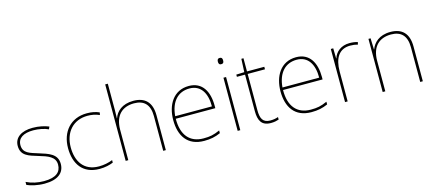

<svg xmlns="http://www.w3.org/2000/svg" viewBox="-55 -1296 4167 1843"><g transform="rotate(-15 2028.5 -375.0)"><path d="M411 -134C411 -235 321 -258 233 -286C152 -312 83 -325 83 -407C83 -478 142 -513 238 -513C291 -513 350 -501 387 -483L398 -508C356 -525 301 -538 238 -538C126 -538 56 -489 56 -407C56 -309 131 -290 224 -262C312 -236 384 -212 384 -134C384 -60 334 -15 213 -15C151 -15 92 -28 39 -54V-24C77 -7 140 10 213 10C345 10 411 -45 411 -134Z M760 10C815 10 863 -2 896 -16V-41C857 -25 808 -15 760 -15C608 -15 544 -125 544 -261C544 -409 633 -513 777 -513C815 -513 855 -507 895 -489L900 -514C863 -530 825 -538 777 -538C615 -538 517 -422 517 -261C517 -106 591 10 760 10Z M1046 -496V-760H1020V0H1046V-302C1046 -446 1124 -513 1239 -513C1336 -513 1393 -462 1393 -345V0H1419V-346C1419 -477 1353 -538 1239 -538C1127 -538 1067 -480 1046 -417H1044C1045 -446 1046 -466 1046 -496Z M1790 -538C1636 -538 1562 -408 1562 -259C1562 -104 1633 10 1799 10C1863 10 1911 0 1962 -23V-50C1900 -22 1863 -15 1799 -15C1662 -15 1587 -105 1589 -266H1982V-291C1982 -430 1925 -538 1790 -538ZM1790 -513C1902 -513 1956 -423 1955 -291H1590C1602 -436 1678 -513 1790 -513Z M2146 -721C2126 -721 2121 -706 2121 -690C2121 -673 2126 -659 2146 -659C2170 -659 2173 -673 2173 -690C2173 -706 2170 -721 2146 -721ZM2159 -528H2133V0H2159Z M2462 -15C2388 -15 2367 -61 2367 -143V-503H2539V-528H2367V-659H2346L2340 -528L2260 -525V-503H2341V-140C2341 -47 2369 10 2462 10C2497 10 2519 4 2541 -3V-28C2519 -20 2495 -15 2462 -15Z M2856 -538C2702 -538 2628 -408 2628 -259C2628 -104 2699 10 2865 10C2929 10 2977 0 3028 -23V-50C2966 -22 2929 -15 2865 -15C2728 -15 2653 -105 2655 -266H3048V-291C3048 -430 2991 -538 2856 -538ZM2856 -513C2968 -513 3022 -423 3021 -291H2656C2668 -436 2744 -513 2856 -513Z M3387 -536C3302 -536 3247 -488 3228 -427H3226L3224 -528H3200V0H3226V-297C3226 -428 3276 -511 3387 -511C3417 -511 3437 -508 3462 -501L3468 -525C3444 -532 3419 -536 3387 -536Z M3793 -538C3681 -538 3624 -478 3601 -417H3599L3595 -528H3574V0H3600V-302C3600 -446 3678 -513 3793 -513C3890 -513 3947 -462 3947 -345V0H3973V-346C3973 -477 3907 -538 3793 -538Z"/></g></svg>

Font: Noto Sans Telugu Thin
Style: Regular
Weight: 100
Designer: Jelle Bosma - Monotype Design Team
Foundry: Monotype Imaging Inc.
Version: Version 2.005